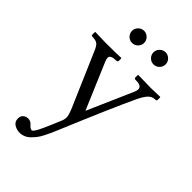

<svg xmlns="http://www.w3.org/2000/svg" viewBox="-254 -702 1016 1016"><g transform="rotate(45 254.5 -194.0)"><path d="M319.1 -540.3Q305.7 -553.7 305.7 -572.3Q305.7 -590.8 319.1 -604.2Q332.5 -617.7 351.1 -617.7Q369.6 -617.7 383.1 -604.2Q396.5 -590.8 396.5 -572.3Q396.5 -553.7 383.1 -540.3Q369.6 -526.9 351.1 -526.9Q332.5 -526.9 319.1 -540.3ZM158.4 -540.3Q145 -553.7 145 -572.3Q145 -590.8 158.4 -604.2Q171.9 -617.7 190.4 -617.7Q209 -617.7 222.4 -604.2Q235.8 -590.8 235.8 -572.3Q235.8 -553.7 222.4 -540.3Q209 -526.9 190.4 -526.9Q171.9 -526.9 158.4 -540.3ZM208 -409.7Q208 -406.2 204.6 -404.1Q201.2 -401.9 197.3 -401.9Q154.3 -401.9 154.3 -379.9Q154.3 -371.1 160.2 -356.9L270 -98.6L381.3 -352.5Q387.7 -366.7 387.7 -376.5Q387.7 -401.9 346.2 -401.9H341.8Q338.4 -401.9 335.2 -404.3Q332 -406.7 332 -409.2V-427.7L334 -430.7Q393.1 -428.7 428.2 -428.7L497.1 -430.7L499.5 -428.7V-409.7Q499.5 -401.9 488.8 -401.9Q475.6 -401.9 464.4 -396Q453.1 -390.1 444.1 -378.2Q435.1 -366.2 429.9 -357.2Q424.8 -348.1 418 -334Q362.8 -217.3 240.7 74.2Q231 97.7 224.9 111.1Q218.8 124.5 208 145.8Q197.3 167 187.5 179.4Q177.7 191.9 164.6 204.8Q151.4 217.8 136.2 223.9Q121.1 230 104 230Q84.5 230 65.2 218.5Q45.9 207 45.9 183.1Q45.9 163.1 57.9 153.6Q69.8 144 84.5 144Q103.5 144 115.2 157.7Q130.4 175.3 141.6 175.3Q147 175.3 155.8 162.4Q164.6 149.4 176.5 123Q188.5 96.7 196.3 78.1Q204.1 59.6 217.3 28.3Q224.6 11.7 224.6 -2.9Q224.6 -20.5 208 -59.6L81.5 -352.5Q69.8 -381.8 57.9 -391.8Q45.9 -401.9 20.5 -401.9Q10.7 -401.9 10.7 -409.2V-428.7L13.2 -430.7Q58.6 -428.7 87.4 -428.7Q169.4 -428.7 206.1 -430.7L208 -427.7Z"/></g></svg>

Font: Libertinage
Style: l
Weight: 400
Designer: OSP
Foundry: OSP
Version: Version 1.0; 2008; OFL relea